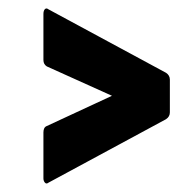

<svg xmlns="http://www.w3.org/2000/svg" viewBox="-20 -523 460 451"><path d="M94 -94Q89 -90 85.5 -94Q82 -98 82 -104V-212Q82 -224 90 -227L243 -298L90 -367Q82 -372 82 -382V-490Q82 -498 85.5 -501.5Q89 -505 94 -501L370 -352Q379 -346 379 -336V-259Q379 -249 370 -243Z"/></svg>

Font: Sofia Sans Extra Condensed Black
Style: Italic
Weight: 900
Italic angle: -9°
Version: Version 4.100